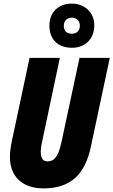

<svg xmlns="http://www.w3.org/2000/svg" viewBox="-20 -1035 629 1065"><path d="M379 -770C456 -770 503 -822 503 -895C503 -967 448 -1015 379 -1015C303 -1015 254 -966 254 -893C254 -818 300 -770 379 -770ZM379 -848C348 -848 334 -865 334 -892C334 -918 351 -937 379 -937C406 -937 423 -918 423 -892C423 -865 405 -848 379 -848ZM221 10C374 10 452 -70 484 -221L589 -714H421L321 -247C304 -168 282 -140 244 -140C219 -140 206 -156 206 -194C206 -207 208 -226 213 -246L312 -714H144L45 -249C39 -219 35 -187 35 -164C35 -55 105 10 221 10Z"/></svg>

Font: Noto Sans UI Condensed Black
Style: Italic
Weight: 900
Width: 3
Italic angle: -192°
Designer: Monotype Design Team
Foundry: Monotype Imaging Inc.
Version: Version 1.901